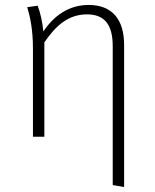

<svg xmlns="http://www.w3.org/2000/svg" viewBox="-20 -552 625 775"><path d="M338 -532C258 -532 198 -489 155 -425C151 -465 143 -500 132 -529L90 -523C102 -482 113 -433 113 -355V0H159V-381C204 -447 255 -494 331 -494C400 -494 435 -455 435 -366V195L481 203V-371C481 -474 432 -532 338 -532Z"/></svg>

Font: Fira Sans ExtraLight
Style: Regular
Weight: 200
Designer: bBox Type GmbH & Carrois Corporate GbR & Edenspiekermann AG
Foundry: bBox Type GmbH & Carrois Corporate GbR & Edenspiekermann AG
Version: Version 4.300;PS 004.300;hotconv 1.0.88;makeotf.lib2.5.64775